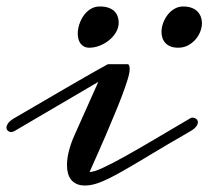

<svg xmlns="http://www.w3.org/2000/svg" viewBox="-44 -569 649 598"><path d="M548.8 -160.2Q473.1 -116.7 420.4 -84.7Q367.7 -52.7 330.6 -32Q293.5 -11.2 267.8 -1.2Q242.2 8.8 221.2 8.8Q205.6 8.8 194.8 3.9Q184.1 -1 177.5 -9.3Q170.9 -17.6 167.7 -29.3Q164.6 -41 164.6 -54.7Q164.6 -75.7 170.9 -99.9Q177.2 -124 188 -147.9L262.2 -314L0 -160.2Q-6.3 -157.7 -8.8 -157.7Q-14.6 -157.7 -19.3 -161.6Q-23.9 -165.5 -23.9 -171.9Q-23.9 -177.7 -18.8 -185.1Q-13.7 -192.4 0 -200.7L126.5 -274.4Q151.4 -289.1 176.8 -303.7Q202.1 -318.4 224.4 -331.1Q246.6 -343.8 264.4 -353.8Q282.2 -363.8 292 -369.1H355Q356.9 -367.7 358.4 -364.3Q359.9 -360.8 359.9 -354Q359.9 -341.3 352.5 -318.1Q345.2 -294.9 334.2 -266.1Q323.2 -237.3 309.8 -205.8Q296.4 -174.3 284.7 -146Q272.9 -118.2 260.3 -90.3Q247.6 -62.5 234.9 -33.2Q248 -33.2 276.6 -46.4Q305.2 -59.6 345.9 -82.3Q386.7 -105 438.2 -135.5Q489.7 -166 548.8 -200.7Q550.8 -202.6 556.2 -202.6Q562 -202.6 567.1 -198.7Q572.3 -194.8 572.3 -188Q572.3 -182.1 567.1 -175Q562 -168 548.8 -160.2ZM511.2 -420.4Q497.1 -420.4 487.3 -424.3Q477.5 -428.2 471.2 -435.1Q464.8 -441.9 461.9 -450.9Q459 -460 459 -469.7Q459 -483.4 464.1 -497.3Q469.2 -511.2 478 -522.7Q486.8 -534.2 499.3 -541.5Q511.7 -548.8 526.4 -548.8Q541.5 -548.8 552.7 -544.7Q564 -540.5 571 -533.2Q578.1 -525.9 581.5 -516.6Q585 -507.3 585 -497.1Q585 -483.9 579.6 -470.2Q574.2 -456.5 564.5 -445.6Q554.7 -434.6 541.3 -427.5Q527.8 -420.4 511.2 -420.4ZM234.4 -420.4Q224.6 -420.4 217.8 -424.1Q210.9 -427.7 206.5 -433.8Q202.1 -439.9 200.2 -447.8Q198.2 -455.6 198.2 -464.4Q198.2 -478.5 203.1 -493.4Q208 -508.3 216.8 -520.8Q225.6 -533.2 238.3 -541Q251 -548.8 266.6 -548.8Q283.2 -548.8 294.4 -544.7Q305.7 -540.5 312.5 -533.7Q319.3 -526.9 322.5 -517.8Q325.7 -508.8 325.7 -499Q325.7 -482.9 317.4 -468.8Q309.1 -454.6 295.9 -443.8Q282.7 -433.1 266.6 -426.8Q250.5 -420.4 234.4 -420.4Z"/></svg>

Font: Meddon
Style: Regular
Weight: 400
Designer: Vernon Adams
Foundry: Vernon Adams
Version: Version 1.000